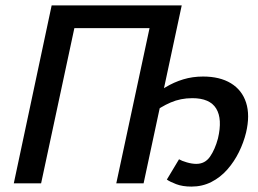

<svg xmlns="http://www.w3.org/2000/svg" viewBox="-20 -678 955 710"><path d="M31 0 171 -658H273L132 0ZM185 -574 203 -658H620L602 -574ZM410 0 551 -658H652L511 0ZM688 12Q655 12 631.5 3Q608 -6 597 -14L642 -89Q652 -83 671 -77.5Q690 -72 706 -72Q738 -72 756.5 -98.5Q775 -125 786 -166Q803 -238 779.5 -276.5Q756 -315 691 -315Q648 -315 611 -299Q574 -283 541 -257L528 -310Q560 -336 591.5 -355Q623 -374 657.5 -384.5Q692 -395 731 -395Q793 -395 834 -370Q875 -345 890 -298.5Q905 -252 890 -188Q881 -151 863.5 -115.5Q846 -80 820.5 -51Q795 -22 761.5 -5Q728 12 688 12Z"/></svg>

Font: Ysabeau Infant SemiBold
Style: Italic
Weight: 600
Italic angle: -12°
Designer: Christian Thalmann (Catharsis Fonts)
Version: Version 2.002; featfreeze: ss01,ss02,lnum